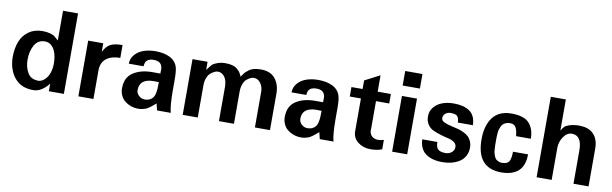

<svg xmlns="http://www.w3.org/2000/svg" viewBox="-47 -1201 5412 1697"><g transform="rotate(10 2659.0 -353.0)"><path d="M44.9 -243.2V-242.2Q44.9 -321.3 68.8 -381.6Q92.8 -441.9 143.6 -477.5Q194.3 -513.2 266.1 -513.2Q303.2 -513.2 334.5 -504.6Q365.7 -496.1 381.8 -481Q396.5 -466.3 412.1 -454.1V-721.2H546.9V1H412.1V-66.9Q347.2 15.1 273.9 15.1Q186 15.1 132.3 -29.8Q78.6 -74.7 57.1 -150.9Q44.9 -195.8 44.9 -243.2ZM297.9 -75.2 295.9 -73.2Q332.5 -73.2 360.1 -99.6Q387.7 -126 400.4 -164.1Q413.1 -202.1 413.1 -244.1Q413.1 -349.1 368.2 -397.9Q342.3 -426.8 301.8 -426.8Q239.7 -426.8 209 -372.1Q178.2 -317.9 178.2 -242.2Q178.2 -173.3 208 -124Q237.3 -75.2 297.9 -75.2Z M982.9 -398.9Q903.3 -398.9 857.7 -363Q812 -327.1 812 -255.9V0H676.8V-500H812V-422.9Q837.4 -474.1 874 -494.1Q910.2 -514.2 982.9 -514.2Z M1064.5 -361.8 1065.4 -358.9Q1065.4 -407.7 1096.2 -443.1Q1127 -478.5 1174.8 -494.9Q1222.7 -511.2 1280.3 -511.2Q1357.9 -511.2 1410.4 -484.6Q1462.9 -458 1479.5 -403.8Q1489.7 -372.1 1489.7 -290V-200.2Q1489.7 -58.6 1506.3 2H1383.3L1368.7 -58.1Q1362.8 -53.7 1348.6 -41.5Q1334.5 -29.3 1327.4 -23.7Q1320.3 -18.1 1306.2 -8.8Q1292 0.5 1280.5 4.6Q1269 8.8 1252.2 12.5Q1235.4 16.1 1217.3 16.1Q1145 16.1 1091.3 -28.8Q1070.8 -45.4 1057.6 -74.5Q1044.4 -103.5 1044.4 -137.2Q1044.4 -234.4 1111.3 -278.8Q1179.7 -324.2 1282.7 -324.2H1355.5Q1355.5 -328.1 1356 -355Q1356.4 -381.8 1353.5 -383.8Q1347.2 -409.2 1328.1 -421.1Q1309.1 -433.1 1275.4 -433.1Q1225.1 -433.1 1206.5 -399.9Q1201.7 -390.6 1198.7 -369.1V-361.8ZM1182.6 -145V-146Q1182.6 -117.2 1205.8 -95.7Q1229 -74.2 1259.3 -74.2Q1307.6 -74.2 1333.5 -108.9Q1342.8 -120.6 1348.1 -145.8Q1353.5 -170.9 1354.5 -194.8Q1355.5 -209 1355.5 -247.1Q1344.2 -248 1310.5 -248Q1182.6 -248 1182.6 -145Z M1938.5 -319.8 1937.5 -318.8Q1937.5 -363.8 1914.8 -396.5Q1892.1 -429.2 1853.5 -429.2Q1842.3 -429.2 1830.1 -424.1Q1817.9 -418.9 1811 -414.6Q1804.2 -410.2 1791.5 -400.9Q1772 -385.7 1760.3 -355Q1748.5 -324.2 1748.5 -289.1V1H1613.3V-499H1748.5V-426.8Q1752 -430.2 1768.6 -452.1Q1788.1 -477.5 1797.4 -484.4Q1806.6 -491.2 1837.4 -502.9Q1870.1 -514.2 1905.3 -514.2Q1977.5 -514.2 2009.3 -487.8Q2025.9 -474.1 2033.2 -465.6Q2040.5 -457 2049.3 -439.9Q2054.2 -428.7 2058.1 -420.9Q2063.5 -426.3 2072.3 -439Q2084.5 -457 2092.8 -465.3Q2101.1 -473.6 2120.1 -487.8Q2156.2 -514.2 2225.1 -514.2Q2312.5 -514.2 2354.5 -460.9Q2396.5 -407.7 2396.5 -329.1V0H2261.2V-319.8Q2261.2 -363.8 2237.5 -397Q2213.9 -430.2 2175.3 -430.2Q2150.9 -430.2 2114.3 -401.9Q2095.7 -386.7 2084.5 -356.4Q2073.2 -326.2 2073.2 -290V0H1938.5Z M2524.9 -361.8 2525.9 -358.9Q2525.9 -407.7 2556.6 -443.1Q2587.4 -478.5 2635.3 -494.9Q2683.1 -511.2 2740.7 -511.2Q2818.4 -511.2 2870.8 -484.6Q2923.3 -458 2939.9 -403.8Q2950.2 -372.1 2950.2 -290V-200.2Q2950.2 -58.6 2966.8 2H2843.8L2829.1 -58.1Q2823.2 -53.7 2809.1 -41.5Q2794.9 -29.3 2787.8 -23.7Q2780.8 -18.1 2766.6 -8.8Q2752.4 0.5 2741 4.6Q2729.5 8.8 2712.6 12.5Q2695.8 16.1 2677.7 16.1Q2605.5 16.1 2551.8 -28.8Q2531.2 -45.4 2518.1 -74.5Q2504.9 -103.5 2504.9 -137.2Q2504.9 -234.4 2571.8 -278.8Q2640.1 -324.2 2743.2 -324.2H2815.9Q2815.9 -328.1 2816.4 -355Q2816.9 -381.8 2814 -383.8Q2807.6 -409.2 2788.6 -421.1Q2769.5 -433.1 2735.8 -433.1Q2685.5 -433.1 2667 -399.9Q2662.1 -390.6 2659.2 -369.1V-361.8ZM2643.1 -145V-146Q2643.1 -117.2 2666.3 -95.7Q2689.5 -74.2 2719.7 -74.2Q2768.1 -74.2 2793.9 -108.9Q2803.2 -120.6 2808.6 -145.8Q2814 -170.9 2814.9 -194.8Q2815.9 -209 2815.9 -247.1Q2804.7 -248 2771 -248Q2643.1 -248 2643.1 -145Z M3274.9 -159.2H3273.9Q3273.9 -122.1 3295.2 -101.6Q3316.4 -81.1 3352.5 -81.1Q3379.9 -81.1 3402.8 -89.8V-4.9Q3356 12.2 3300.8 12.2Q3233.9 12.2 3186.8 -24.4Q3139.6 -61 3139.6 -121.1V-415H3039.6V-500H3139.6V-577.1L3274.9 -647V-500H3393.6V-415H3274.9Z M3637.7 -591.8H3482.9V-722.2H3637.7ZM3627.9 0H3492.7V-500H3627.9Z M3943.4 -426.8Q3915.5 -426.8 3896.5 -410.6Q3877.4 -394.5 3877.4 -369.1Q3877.4 -346.2 3907.2 -333Q3937 -319.8 3979.5 -311Q4010.7 -304.7 4033.7 -298.1Q4056.6 -291.5 4083 -279.1Q4109.4 -266.6 4126 -251Q4142.6 -235.4 4153.6 -210.2Q4164.6 -185.1 4164.6 -153.8Q4164.6 -110.4 4145.8 -77.1Q4127 -43.9 4095.2 -24.4Q4063.5 -4.9 4025.4 4.6Q3987.3 14.2 3944.3 14.2Q3910.2 14.2 3880.6 8.8Q3851.1 3.4 3824.5 -8.8Q3797.9 -21 3779.1 -40Q3760.3 -59.1 3748.8 -88.1Q3737.3 -117.2 3736.3 -153.8H3871.6Q3871.6 -108.4 3891.1 -89.1Q3910.6 -69.8 3958.5 -69.8Q3990.7 -69.8 4013.7 -88.4Q4036.6 -106.9 4036.6 -137.2Q4036.6 -163.1 4014.6 -179.2Q3992.7 -195.3 3961.4 -202.1Q3882.3 -219.7 3824.2 -245.1Q3791.5 -259.3 3771 -289.8Q3750.5 -320.3 3750.5 -362.8Q3750.5 -410.6 3779.8 -445.8Q3809.1 -481 3854.7 -497.6Q3900.4 -514.2 3954.6 -514.2Q3998.5 -514.2 4032.2 -506.6Q4065.9 -499 4094.2 -481.4Q4122.6 -463.9 4138.2 -431.9Q4153.8 -399.9 4155.3 -354H4020.5Q4018.1 -396 4002.7 -411.4Q3987.3 -426.8 3943.4 -426.8Z M4469.2 -70.8V-71.8Q4515.1 -71.8 4530 -99.1Q4544.9 -126.5 4544.9 -185.1H4680.2Q4680.2 11.7 4474.1 13.2Q4252 13.2 4252 -245.1Q4252 -370.6 4307.6 -442.9Q4363.3 -515.1 4474.1 -515.1Q4587.9 -515.1 4633.8 -463.9Q4680.2 -412.1 4680.2 -325.2H4547.9Q4545.9 -348.6 4542.2 -365.2Q4538.6 -381.8 4531.2 -397.5Q4523.9 -413.1 4510.7 -421.1Q4497.6 -429.2 4479 -429.2Q4449.2 -429.2 4428.2 -417Q4407.2 -404.8 4397.9 -382.8Q4397 -379.9 4394.3 -373.3Q4391.6 -366.7 4390.9 -365Q4390.1 -363.3 4388.4 -358.4Q4386.7 -353.5 4386.2 -350.6Q4385.7 -347.7 4384.8 -342.5Q4383.8 -337.4 4383.1 -332.3Q4382.3 -327.1 4381.8 -319.8Q4379.9 -287.6 4379.9 -285.2V-248Q4379.9 -224.1 4380.1 -210.2Q4380.4 -196.3 4382.1 -175Q4383.8 -153.8 4387.2 -141.1Q4390.6 -128.4 4397.2 -113.3Q4403.8 -98.1 4413.1 -90.1Q4422.4 -82 4436.5 -76.4Q4450.7 -70.8 4469.2 -70.8Z M5086.4 -514.2 5087.4 -513.2Q5168.5 -513.2 5212.2 -466.8Q5255.9 -420.4 5255.9 -338.9V1H5120.6V-298.8Q5120.6 -432.1 5030.8 -432.1Q4986.8 -432.1 4955.8 -386Q4924.8 -339.8 4924.8 -288.1V1H4789.6V-721.2H4924.8V-441.9Q4942.9 -471.2 4955.3 -482.2Q4967.8 -493.2 4999.5 -502.9Q5037.1 -514.2 5086.4 -514.2Z"/></g></svg>

Font: Perun
Style: Bold
Weight: 700
Foundry: Copyright (c) Stefan Peev, Context Ltd, 2016
Version: Version 1.0000